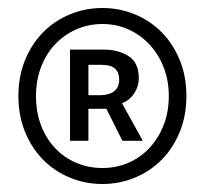

<svg xmlns="http://www.w3.org/2000/svg" viewBox="-20 -817 513 480"><path d="M26 -577Q26 -626 42.5 -666.5Q59 -707 87.5 -736Q116 -765 154.5 -781Q193 -797 236 -797Q279 -797 317.5 -781Q356 -765 384.5 -736Q413 -707 429.5 -666.5Q446 -626 446 -577Q446 -528 429.5 -487.5Q413 -447 384.5 -418Q356 -389 317.5 -373Q279 -357 236 -357Q193 -357 154.5 -373Q116 -389 87.5 -418Q59 -447 42.5 -487.5Q26 -528 26 -577ZM70 -577Q70 -537 82.5 -504Q95 -471 117.5 -447Q140 -423 170.5 -410Q201 -397 236 -397Q271 -397 301 -410Q331 -423 353.5 -447Q376 -471 389 -504Q402 -537 402 -577Q402 -616 389 -649Q376 -682 353.5 -706Q331 -730 301 -743.5Q271 -757 236 -757Q201 -757 170.5 -743.5Q140 -730 117.5 -706Q95 -682 82.5 -649Q70 -616 70 -577ZM240 -693Q275 -693 301 -677Q327 -661 327 -621Q327 -601 315.5 -583.5Q304 -566 285 -559L337 -465H286L246 -545H201V-465H155V-693ZM201 -579H230Q253 -579 265.5 -589Q278 -599 278 -618Q278 -635 268 -645Q258 -655 232 -655H201Z"/></svg>

Font: Kinto Sans
Style: Regular
Weight: 400
Designer: Authors: Ryoko NISHIZUKA  (kana & ideographs); Paul D. Hunt (Latin, Greek & Cyrillic); Wenlong ZHANG  (bopomofo); Sandol
Foundry: Adobe Systems Incorporated, ookami Inc.
Version: Version 0.001